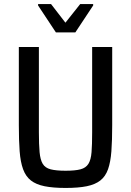

<svg xmlns="http://www.w3.org/2000/svg" viewBox="-20 -920 648 948"><path d="M304 8Q242 8 200 -0.5Q158 -9 132.5 -29Q107 -49 94 -84.5Q81 -120 77 -173.5Q73 -227 73 -302V-688H172V-267Q172 -206 175.5 -168.5Q179 -131 191 -111Q203 -91 230 -84Q257 -77 304 -77Q351 -77 377.5 -84Q404 -91 416.5 -111Q429 -131 432 -168.5Q435 -206 435 -267V-688H534V-302Q534 -227 530 -173.5Q526 -120 513.5 -84.5Q501 -49 475.5 -29Q450 -9 408.5 -0.5Q367 8 304 8ZM256 -760 168 -893V-900H232L303 -808L376 -900H440V-893L352 -760Z"/></svg>

Font: Saira SemiCondensed Medium
Style: Regular
Weight: 500
Width: 4
Designer: Hector Gatti with collaboration of the Omnibus-Type team
Foundry: Omnibus-Type
Version: Version 1.101